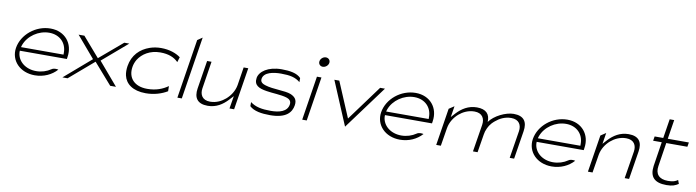

<svg xmlns="http://www.w3.org/2000/svg" viewBox="-30 -1224 6532 1801"><g transform="rotate(10 3236.5 -324.0)"><path d="M89 -227C70 -104 165 -4 306 -4C391 -4 466 -39 516 -95C498 -99 470 -101 451 -87C413 -61 364 -45 312 -45C212 -45 136 -106 129 -189V-207H577L580 -227C601 -357 516 -462 378 -462C237 -462 110 -357 89 -227ZM134 -242 140 -262C173 -354 271 -421 372 -421C473 -421 539 -353 539 -261V-242Z M566 -30H615L847 -229L1021 -30H1076L891 -247L1129 -451H1081L862 -265L701 -451H646L819 -248Z M1149 -241C1144 -208 1144 -178 1150 -151C1167 -74 1237 -19 1360 -19C1443 -19 1513 -43 1565 -74L1564 -123C1513 -87 1451 -62 1367 -62C1244 -62 1179 -135 1196 -241C1200 -266 1209 -290 1222 -312C1260 -373 1333 -420 1430 -420C1510 -420 1562 -397 1598 -362L1602 -358L1617 -407C1577 -437 1514 -462 1430 -462C1392 -462 1358 -456 1325 -445C1234 -414 1166 -347 1149 -241Z M1661 -30H1703L1797 -626L1750 -594Z M1833 -148C1819 -59 1854 -4 1953 -4C2035 -4 2095 -45 2142 -95L2180 -136L2160 -15H2204L2268 -417H2224L2197 -245C2187 -185 2152 -136 2114 -103C2079 -73 2030 -46 1969 -46C1894 -46 1868 -97 1877 -156L1918 -417H1876Z M2361 -342C2350 -271 2398 -248 2475 -236C2533 -226 2614 -226 2668 -209C2690 -202 2717 -187 2711 -150C2700 -80 2626 -60 2544 -60C2458 -60 2399 -71 2349 -109V-70C2391 -30 2464 -19 2544 -19C2698 -19 2747 -81 2758 -150C2767 -206 2740 -231 2700 -248C2645 -270 2531 -263 2456 -287C2433 -294 2402 -307 2408 -342C2418 -406 2508 -421 2580 -421C2666 -421 2717 -410 2763 -372V-411C2725 -451 2659 -462 2579 -462C2447 -462 2371 -402 2361 -342Z M2914 -598C2910 -573 2927 -552 2953 -552C2979 -552 3004 -573 3008 -598C3012 -623 2994 -644 2968 -644C2942 -644 2918 -623 2914 -598ZM2850 -30H2893L2959 -451H2916Z M3082 -451 3257 -35 3564 -451H3518L3271 -115L3129 -451Z M3567 -227C3548 -104 3643 -4 3784 -4C3869 -4 3944 -39 3994 -95C3976 -99 3948 -101 3929 -87C3891 -61 3842 -45 3790 -45C3690 -45 3614 -106 3607 -189V-207H4055L4058 -227C4079 -357 3994 -462 3856 -462C3715 -462 3588 -357 3567 -227ZM3612 -242 3618 -262C3651 -354 3749 -421 3850 -421C3951 -421 4017 -353 4017 -261V-242Z M4129 -15H4173L4201 -187C4211 -247 4245 -296 4283 -329C4318 -359 4368 -386 4429 -386C4504 -386 4530 -335 4521 -276L4479 -15H4523L4551 -187C4554 -208 4560 -229 4569 -247C4593 -300 4623 -320 4633 -329C4668 -359 4718 -386 4779 -386C4854 -386 4880 -335 4871 -276L4829 -15H4871L4914 -284C4928 -373 4894 -428 4795 -428C4720 -428 4613 -376 4567 -311C4571 -384 4534 -428 4445 -428C4363 -428 4302 -387 4255 -337L4218 -296L4235 -402L4185 -369Z M5012 -227C4993 -104 5088 -4 5229 -4C5314 -4 5389 -39 5439 -95C5421 -99 5393 -101 5374 -87C5336 -61 5287 -45 5235 -45C5135 -45 5059 -106 5052 -189V-207H5500L5503 -227C5524 -357 5439 -462 5301 -462C5160 -462 5033 -357 5012 -227ZM5057 -242 5063 -262C5096 -354 5194 -421 5295 -421C5396 -421 5462 -353 5462 -261V-242Z M5574 -15H5618L5646 -187C5656 -247 5690 -296 5728 -329C5763 -359 5813 -386 5874 -386C5949 -386 5975 -335 5966 -276L5924 -15H5966L6009 -284C6023 -373 5989 -428 5890 -428C5808 -428 5747 -387 5700 -337L5663 -296L5680 -402L5630 -369Z M6126 -407H6208L6172 -175C6158 -72 6203 -19 6320 -19C6379 -19 6404 -31 6434 -50L6421 -85C6399 -70 6378 -60 6327 -60C6241 -60 6204 -107 6216 -181L6251 -407H6452L6459 -449H6258L6287 -632H6244L6215 -449H6133Z"/></g></svg>

Font: Charger Sport
Style: HLExtObl
Weight: 100
Designer: Jasper
Foundry: Cannot Into Space Fonts
Version: Version 1.1